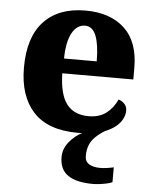

<svg xmlns="http://www.w3.org/2000/svg" viewBox="-55 -596 696 878"><g transform="rotate(5 293.0 -156.5)"><path d="M405 237Q329 237 290 210.5Q251 184 251 127Q251 89 276.5 57.5Q302 26 336 9Q331 10 325.5 10Q320 10 314 10Q178 10 111 -62.5Q44 -135 44 -266Q44 -406 111.5 -478Q179 -550 302 -550Q416 -550 481.5 -489Q547 -428 547 -309V-255H221Q223 -158 257 -114Q291 -70 357 -70Q408 -70 439.5 -95Q471 -120 488 -158Q504 -153 515.5 -141Q527 -129 527 -110Q527 -91 517 -71.5Q507 -52 487 -36Q467 -20 439 -9Q413 7 395.5 24Q378 41 369.5 62.5Q361 84 361 112Q361 138 380.5 149.5Q400 161 430 161Q444 161 459.5 159Q475 157 493 153V221Q483 226 466.5 229.5Q450 233 433 235Q416 237 405 237ZM373 -323Q373 -398 357 -439.5Q341 -481 306 -481Q269 -481 246.5 -440.5Q224 -400 223 -323Z"/></g></svg>

Font: Noto Serif Khmer ExtraBold
Style: Regular
Weight: 800
Version: Version 2.003